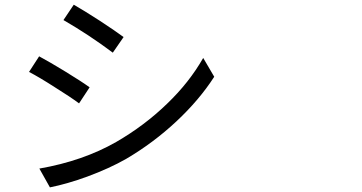

<svg xmlns="http://www.w3.org/2000/svg" viewBox="-20 -770 1540 817"><path d="M192.4 27.3 147.5 -52.7Q333 -85 474.6 -166Q594.7 -235.4 690.4 -328.1Q785.2 -418.9 844.7 -523.4L891.6 -443.4Q828.1 -344.7 730.5 -253.4Q632.8 -162.1 516.6 -93.8Q446.3 -53.7 351.6 -18.6Q265.6 12.7 192.4 27.3ZM316.4 -330.1Q278.3 -358.4 213.9 -398.4Q145.5 -442.4 103.5 -463.9L146.5 -530.3Q190.4 -506.8 259.8 -464.4Q329.1 -421.9 361.3 -398.4ZM460 -545.9Q358.4 -622.1 250 -684.6L293.9 -750Q335 -726.6 406.2 -680.7Q471.7 -637.7 505.9 -612.3Z"/></svg>

Font: Bpmf GenYo Gothic R
Style: R
Weight: 400
Foundry: But Ko
Version: Version 1.320